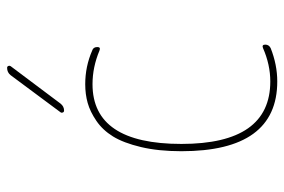

<svg xmlns="http://www.w3.org/2000/svg" viewBox="-150 -640 800 540"><g transform="rotate(-90 250.0 -370.0)"><path d="M209 -589.8Q205.1 -589.8 203.6 -593.3Q202.1 -596.7 204.1 -599.6L308.6 -740.2Q316.4 -750 329.1 -750Q333 -750 334.5 -746.6Q335.9 -743.2 334 -740.2L228.5 -599.6Q220.7 -589.8 209 -589.8ZM291 9.8Q94.7 9.8 94.7 -259.8Q94.7 -324.2 106.4 -373.5Q118.2 -422.9 136.2 -452.1Q154.3 -481.4 180.2 -499Q206.1 -516.6 230.5 -523.4Q254.9 -530.3 283.2 -530.3Q333 -530.3 377.9 -510.7Q387.7 -507.8 387.7 -496.1Q387.7 -486.3 377.9 -490.2Q331.1 -509.8 283.2 -509.8Q115.2 -509.8 115.2 -259.8Q115.2 -9.8 291 -9.8Q337.9 -9.8 384.8 -30.3Q394.5 -34.2 394.5 -23.9Q394.5 -13.7 384.8 -8.8Q337.9 9.8 291 9.8Z"/></g></svg>

Font: Rounded-X Mgen+ 2m thin
Style: Regular
Weight: 100
Designer: [Source Han Sans]
Ryoko NISHIZUKA  (kana & ideographs); Paul D. Hunt (Latin, Greek & Cyrillic); Wenlong ZHANG  (bopomofo
Version: Version 1.059.20150602